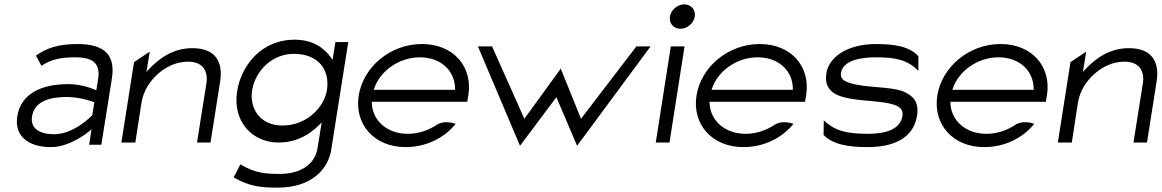

<svg xmlns="http://www.w3.org/2000/svg" viewBox="-20 -664 5330 881"><path d="M59 -129C46 -44 105 11 214 11C304 11 390 -62 390 -62L400 -72L389 0H445L493 -301C511 -412 461 -462 334 -462C245 -462 192 -442 145 -409L170 -362C215 -392 259 -401 325 -401C407 -401 442 -373 430 -300L422 -250L414 -253C414 -253 359 -278 295 -278C171 -278 76 -236 59 -129ZM127 -130C138 -201 212 -219 286 -219C349 -219 410 -196 410 -196L413 -195L403 -135L402 -134C402 -134 321 -48 228 -48C164 -48 118 -73 127 -130Z M537 -10H601L629 -192C638 -249 670 -295 707 -327C741 -356 786 -381 844 -381C911 -381 936 -337 927 -281L884 -10H946L990 -289C1005 -382 967 -443 863 -443C776 -443 712 -398 664 -347L652 -334L667 -427L595 -379Z M1068 -245C1046 -103 1141 -10 1257 -10C1339 -10 1399 -45 1444 -90L1456 -102L1437 16C1425 91 1358 134 1264 134C1204 134 1152 132 1083 90L1052 150C1125 193 1184 197 1254 197C1409 197 1486 113 1500 22L1578 -471H1519L1506 -389L1498 -401C1466 -445 1414 -482 1331 -482C1181 -482 1087 -365 1068 -245ZM1137 -250C1151 -337 1227 -417 1328 -417C1440 -417 1495 -345 1480 -250C1467 -170 1386 -88 1276 -88C1170 -88 1124 -170 1137 -250Z M1626 -226C1605 -95 1696 11 1841 11C1935 11 2019 -31 2071 -96C2056 -101 2013 -112 1982 -90C1944 -65 1899 -50 1851 -50C1757 -50 1689 -110 1686 -191V-197H2124L2129 -227C2150 -358 2061 -462 1916 -462C1771 -462 1647 -357 1626 -226ZM1695 -252 1697 -258C1725 -340 1812 -401 1907 -401C2002 -401 2067 -340 2068 -258V-252Z M2173 -451 2366 5 2533 -218 2628 5 2965 -451H2900L2646 -119L2553 -349L2386 -119L2238 -451Z M3054 -588C3049 -557 3071 -532 3102 -532C3133 -532 3163 -557 3168 -588C3173 -619 3151 -644 3120 -644C3089 -644 3059 -619 3054 -588ZM2989 -10H3052L3121 -451H3058Z M3176 -226C3155 -95 3246 11 3391 11C3485 11 3569 -31 3621 -96C3606 -101 3563 -112 3532 -90C3494 -65 3449 -50 3401 -50C3307 -50 3239 -110 3236 -191V-197H3674L3679 -227C3700 -358 3611 -462 3466 -462C3321 -462 3197 -357 3176 -226ZM3245 -252 3247 -258C3275 -340 3362 -401 3457 -401C3552 -401 3617 -340 3618 -258V-252Z M3772 -329C3759 -249 3813 -222 3890 -210C3949 -200 4032 -200 4084 -183C4105 -176 4126 -163 4121 -132C4111 -71 4046 -50 3963 -50C3866 -50 3811 -63 3760 -112L3759 -45C3801 0 3877 11 3960 11C4118 11 4176 -57 4188 -134C4198 -197 4168 -226 4126 -244C4067 -268 3952 -260 3880 -283C3857 -290 3834 -301 3839 -330C3848 -385 3924 -401 3998 -401C4095 -401 4145 -388 4194 -339V-406C4154 -451 4083 -462 4000 -462C3864 -462 3783 -399 3772 -329Z M4281 -226C4260 -95 4351 11 4496 11C4590 11 4674 -31 4726 -96C4711 -101 4668 -112 4637 -90C4599 -65 4554 -50 4506 -50C4412 -50 4344 -110 4341 -191V-197H4779L4784 -227C4805 -358 4716 -462 4571 -462C4426 -462 4302 -357 4281 -226ZM4350 -252 4352 -258C4380 -340 4467 -401 4562 -401C4657 -401 4722 -340 4723 -258V-252Z M4834 -10H4898L4926 -192C4935 -249 4967 -295 5004 -327C5038 -356 5083 -381 5141 -381C5208 -381 5233 -337 5224 -281L5181 -10H5243L5287 -289C5302 -382 5264 -443 5160 -443C5073 -443 5009 -398 4961 -347L4949 -334L4964 -427L4892 -379Z"/></svg>

Font: Charger Sport
Style: LitExtObl
Weight: 300
Designer: Jasper
Foundry: Cannot Into Space Fonts
Version: Version 1.1